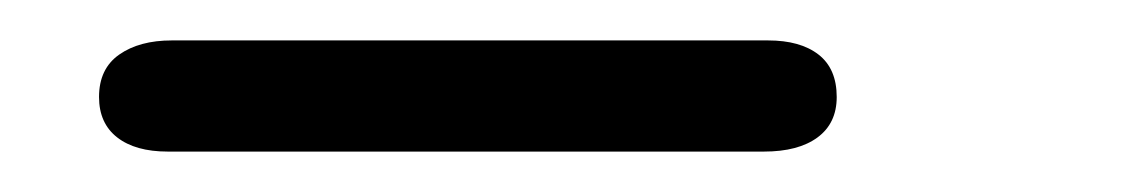

<svg xmlns="http://www.w3.org/2000/svg" viewBox="-20 20 560 95"><path d="M63 95Q47 95 38 88Q29 81 29 68Q29 54 39 47Q49 40 65 40H360Q376 40 385 47Q394 54 394 68Q394 81 384.5 88Q375 95 358 95Z"/></svg>

Font: Edu VIC WA NT Beginner
Style: Regular
Weight: 400
Designer: Tina and Corey Anderson
Foundry: Google for Education
Version: Version 1.003